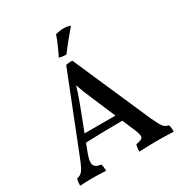

<svg xmlns="http://www.w3.org/2000/svg" viewBox="-201 -1024 1107 1171"><g transform="rotate(-30 353.0 -438.0)"><path d="M363 -682 598 -145Q616 -106 627.5 -85Q639 -64 650.5 -56Q662 -48 677 -45Q681 -32 682 -21.5Q683 -11 683 3Q672 2 649.5 1.5Q627 1 603 0.5Q579 0 563 0Q551 0 533.5 0.5Q516 1 497.5 1.5Q479 2 464 2.5Q449 3 440 3Q440 -11 441.5 -23.5Q443 -36 447 -45Q487 -51 494 -65Q501 -79 482 -123L354 -423Q338 -459 327 -487.5Q316 -516 303 -554H313Q301 -515 290.5 -484.5Q280 -454 269 -424L163 -148Q143 -95 151 -72Q159 -49 199 -45Q203 -35 204.5 -23Q206 -11 206 3Q195 2 178 1.5Q161 1 143 0.5Q125 0 108 0Q83 0 60 1Q37 2 23 3Q23 -9 24.5 -21.5Q26 -34 30 -45Q48 -48 60 -58Q72 -68 83.5 -90.5Q95 -113 110 -152L318 -678Q329 -680 339 -681Q349 -682 363 -682ZM442 -260 453 -212Q386 -212 310.5 -210.5Q235 -209 171 -206L187 -260ZM351 -732Q335 -732 323.5 -733.5Q312 -735 301 -739Q318 -773 333 -807Q348 -841 358 -871Q371 -874 385 -876.5Q399 -879 413 -879Q441 -879 463 -871Q435 -838 408 -805Q381 -772 351 -732Z"/></g></svg>

Font: Vollkorn Medium
Style: Regular
Weight: 500
Designer: Friedrich Althausen
Foundry: Friedrich Althausen
Version: Version 5.000